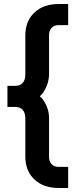

<svg xmlns="http://www.w3.org/2000/svg" viewBox="-20 -855 384 955"><path d="M106 -77V-265Q106 -293 93.5 -308Q81 -323 56 -323H17V-428H56Q81 -428 93.5 -443Q106 -458 106 -486V-678Q106 -750 151 -792.5Q196 -835 271 -835H319V-730H271Q249 -730 236 -715.5Q223 -701 224 -677V-493Q225 -456 210.5 -423.5Q196 -391 178 -376Q195 -363 210 -331.5Q225 -300 224 -263V-78Q223 -54 236 -39.5Q249 -25 271 -25H319V80H271Q196 80 151 37.5Q106 -5 106 -77Z"/></svg>

Font: BLUETTI 2.0 Medium
Style: Italic
Weight: 500
Designer: Stijn de Vries
Foundry: tokotype
Version: Version 2.005;October 31, 2023;FontCreator 14.0.0.2814 64-bi